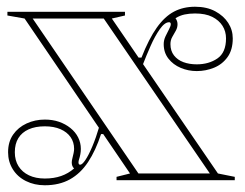

<svg xmlns="http://www.w3.org/2000/svg" viewBox="-20 -535 728 570"><path d="M326 0V-10L366 -20L53 -480L2 -489V-500H351V-489L312 -480L627 -20L677 -10V0ZM113 15Q82 15 57 2.5Q32 -10 18 -32.5Q4 -55 4 -83Q4 -114 19 -135.5Q34 -157 59 -168.5Q84 -180 113 -180Q136 -180 155 -173.5Q174 -167 189 -155Q204 -143 212 -127Q220 -111 220 -93Q220 -85 218.5 -77Q217 -69 215 -63Q213 -57 213 -53Q213 -46 218 -46Q224 -46 233.5 -60Q243 -74 254 -100Q265 -126 275 -160L290 -137H280Q264 -88 241.5 -54Q219 -20 187.5 -2.5Q156 15 113 15ZM564 -324Q539 -324 516.5 -333.5Q494 -343 480 -361Q466 -379 466 -404Q466 -416 471.5 -427.5Q477 -439 482 -448.5Q487 -458 487 -463Q487 -469 482 -469Q469 -469 454.5 -448.5Q440 -428 427 -398.5Q414 -369 404 -343L390 -364H400Q422 -420 445.5 -453Q469 -486 496.5 -500.5Q524 -515 559 -515Q594 -515 619 -501.5Q644 -488 657.5 -467Q671 -446 671 -421Q671 -387 655.5 -365.5Q640 -344 615.5 -334Q591 -324 564 -324ZM391 -20H603L288 -480H77ZM113 -5Q140 -5 161.5 -12.5Q183 -20 200 -35Q193 -41 193 -53Q193 -58 195 -65.5Q197 -73 198.5 -80.5Q200 -88 200 -93Q200 -113 189.5 -128Q179 -143 159.5 -151.5Q140 -160 113 -160Q85 -160 65 -151Q45 -142 34.5 -125Q24 -108 24 -83Q24 -59 35 -41.5Q46 -24 66 -14.5Q86 -5 113 -5ZM564 -344Q600 -344 625.5 -361.5Q651 -379 651 -421Q651 -442 640.5 -458.5Q630 -475 610 -485Q590 -495 559 -495Q542 -495 528 -492Q514 -489 501 -481Q504 -477 505.5 -472.5Q507 -468 507 -463Q507 -453 502 -444Q497 -435 491.5 -425.5Q486 -416 486 -404Q486 -384 496.5 -370.5Q507 -357 524.5 -350.5Q542 -344 564 -344Z"/></svg>

Font: Kalnia Glaze Thin
Style: Regular
Weight: 100
Version: Version 1.110